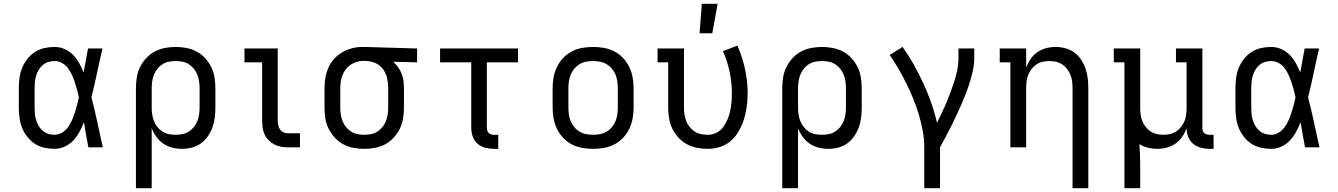

<svg xmlns="http://www.w3.org/2000/svg" viewBox="-20 -775 7040 1010"><path d="M267 8Q240 8 213 2Q186 -4 163 -19Q140 -34 123 -56Q106 -78 96 -103Q86 -128 82.5 -155.5Q79 -183 79 -210V-310Q79 -337 82.5 -364.5Q86 -392 96 -417Q106 -442 123 -464Q140 -486 163 -501Q186 -516 213 -522Q240 -528 267 -528Q294 -528 319.5 -517Q345 -506 364 -486.5Q383 -467 396.5 -443Q410 -419 420 -394Q426 -426 431.5 -457.5Q437 -489 443 -520H519Q504 -456 490.5 -391.5Q477 -327 461 -263Q478 -198 492 -132Q506 -66 521 0H445Q439 -32 433 -64.5Q427 -97 422 -129L421 -131Q411 -105 397.5 -80.5Q384 -56 365.5 -36Q347 -16 321 -4Q295 8 267 8ZM267 -66Q288 -66 306.5 -77.5Q325 -89 337.5 -106Q350 -123 358.5 -142.5Q367 -162 373.5 -182Q380 -202 385.5 -222.5Q391 -243 395 -263Q391 -283 385.5 -303Q380 -323 373.5 -342.5Q367 -362 358.5 -381Q350 -400 337.5 -416.5Q325 -433 306.5 -443.5Q288 -454 267 -454Q250 -454 234 -449Q218 -444 205 -433Q192 -422 183.5 -407.5Q175 -393 170 -376.5Q165 -360 163.5 -343.5Q162 -327 162 -310V-210Q162 -193 163.5 -176.5Q165 -160 170 -143.5Q175 -127 183.5 -112.5Q192 -98 205 -87Q218 -76 234 -71Q250 -66 267 -66Z M695 215V-310Q695 -339 699.5 -367.5Q704 -396 716.5 -421.5Q729 -447 748.5 -468.5Q768 -490 793 -503.5Q818 -517 846.5 -522.5Q875 -528 904 -528Q933 -528 961.5 -522.5Q990 -517 1015 -503.5Q1040 -490 1059.5 -468.5Q1079 -447 1091.5 -421.5Q1104 -396 1108.5 -367.5Q1113 -339 1113 -310V-210Q1113 -184 1110 -157.5Q1107 -131 1098 -106Q1089 -81 1073.5 -58.5Q1058 -36 1036.5 -20.5Q1015 -5 989 1.5Q963 8 937 8Q911 8 885.5 1.5Q860 -5 839 -19.5Q818 -34 802.5 -55.5Q787 -77 778 -101V215ZM904 -66Q922 -66 940 -69.5Q958 -73 973.5 -83Q989 -93 1000.5 -107.5Q1012 -122 1018.5 -139Q1025 -156 1027.5 -174Q1030 -192 1030 -210V-310Q1030 -328 1027.5 -346Q1025 -364 1018.5 -381Q1012 -398 1000.5 -412.5Q989 -427 973.5 -437Q958 -447 940 -450.5Q922 -454 904 -454Q886 -454 868 -450.5Q850 -447 834.5 -437Q819 -427 807.5 -412.5Q796 -398 789.5 -381Q783 -364 780.5 -346Q778 -328 778 -310V-210Q778 -192 780.5 -174Q783 -156 789.5 -139Q796 -122 807.5 -107.5Q819 -93 834.5 -83Q850 -73 868 -69.5Q886 -66 904 -66Z M1558 0H1496Q1478 0 1459.5 -3Q1441 -6 1424.5 -14.5Q1408 -23 1394.5 -36Q1381 -49 1373 -65.5Q1365 -82 1362 -100.5Q1359 -119 1359 -138V-447H1266V-520H1441V-138Q1441 -126 1444 -114Q1447 -102 1454 -92.5Q1461 -83 1472.5 -78.5Q1484 -74 1496 -74H1558Z M1896 8Q1867 8 1838.5 2.5Q1810 -3 1785 -16.5Q1760 -30 1740.5 -51.5Q1721 -73 1708.5 -98.5Q1696 -124 1691.5 -152.5Q1687 -181 1687 -210V-310Q1687 -338 1691.5 -365Q1696 -392 1707 -417.5Q1718 -443 1736.5 -464Q1755 -485 1779 -499Q1803 -513 1829.5 -520.5Q1856 -528 1884 -528H1900L2174 -520V-447L2049 -450Q2063 -437 2074.5 -421Q2086 -405 2093 -386.5Q2100 -368 2102.5 -349Q2105 -330 2105 -310V-210Q2105 -181 2100.5 -152.5Q2096 -124 2083.5 -98.5Q2071 -73 2051.5 -51.5Q2032 -30 2007 -16.5Q1982 -3 1953.5 2.5Q1925 8 1896 8ZM1896 -66Q1914 -66 1932 -69.5Q1950 -73 1965.5 -83Q1981 -93 1992.5 -107.5Q2004 -122 2010.5 -139Q2017 -156 2019.5 -174Q2022 -192 2022 -210V-310Q2022 -336 2017 -361Q2012 -386 1997.5 -407.5Q1983 -429 1959.5 -441Q1936 -453 1910 -454H1900Q1898 -455 1896 -455Q1894 -455 1891 -455Q1874 -455 1856.5 -449.5Q1839 -444 1824.5 -434.5Q1810 -425 1799 -410.5Q1788 -396 1781.5 -379.5Q1775 -363 1772.5 -345.5Q1770 -328 1770 -310V-210Q1770 -192 1772.5 -174Q1775 -156 1781.5 -139Q1788 -122 1799.5 -107.5Q1811 -93 1826.5 -83Q1842 -73 1860 -69.5Q1878 -66 1896 -66Z M2601 8H2578Q2555 8 2532 2Q2509 -4 2492 -19Q2475 -34 2467 -56.5Q2459 -79 2459 -102V-447H2295V-520H2705V-447H2541V-102Q2541 -95 2543.5 -87.5Q2546 -80 2551 -75Q2556 -70 2563.5 -68Q2571 -66 2578 -66H2601Z M3100 8Q3071 8 3042.5 3Q3014 -2 2988 -15.5Q2962 -29 2942 -50.5Q2922 -72 2909.5 -98Q2897 -124 2892 -152.5Q2887 -181 2887 -210V-310Q2887 -339 2892 -367.5Q2897 -396 2909.5 -422Q2922 -448 2942 -469.5Q2962 -491 2988 -504.5Q3014 -518 3042.5 -523Q3071 -528 3100 -528Q3129 -528 3157.5 -523Q3186 -518 3212 -504.5Q3238 -491 3258 -469.5Q3278 -448 3290.5 -422Q3303 -396 3308 -367.5Q3313 -339 3313 -310V-210Q3313 -181 3308 -152.5Q3303 -124 3290.5 -98Q3278 -72 3258 -50.5Q3238 -29 3212 -15.5Q3186 -2 3157.5 3Q3129 8 3100 8ZM3100 -66Q3118 -66 3136.5 -69.5Q3155 -73 3171 -82.5Q3187 -92 3199 -106.5Q3211 -121 3218 -138Q3225 -155 3227.5 -173.5Q3230 -192 3230 -210V-310Q3230 -328 3227.5 -346.5Q3225 -365 3218 -382Q3211 -399 3199 -413.5Q3187 -428 3171 -437.5Q3155 -447 3136.5 -450.5Q3118 -454 3100 -454Q3082 -454 3063.5 -450.5Q3045 -447 3029 -437.5Q3013 -428 3001 -413.5Q2989 -399 2982 -382Q2975 -365 2972.5 -346.5Q2970 -328 2970 -310V-210Q2970 -192 2972.5 -173.5Q2975 -155 2982 -138Q2989 -121 3001 -106.5Q3013 -92 3029 -82.5Q3045 -73 3063.5 -69.5Q3082 -66 3100 -66Z M3704 8Q3675 8 3646.5 2.5Q3618 -3 3593 -16.5Q3568 -30 3548.5 -51.5Q3529 -73 3516.5 -98.5Q3504 -124 3499.5 -152.5Q3495 -181 3495 -210V-447H3439V-520H3578V-210Q3578 -192 3580.5 -174Q3583 -156 3589.5 -139Q3596 -122 3607.5 -107.5Q3619 -93 3634.5 -83Q3650 -73 3668 -69.5Q3686 -66 3704 -66Q3727 -66 3748.5 -76.5Q3770 -87 3784 -106Q3798 -125 3807 -146.5Q3816 -168 3821 -191Q3826 -214 3828 -237.5Q3830 -261 3830 -284Q3830 -341 3818 -397.5Q3806 -454 3783 -506L3859 -535Q3885 -476 3899 -412Q3913 -348 3913 -284Q3913 -250 3908.5 -216.5Q3904 -183 3894.5 -151Q3885 -119 3868.5 -89Q3852 -59 3827.5 -36.5Q3803 -14 3770.5 -3Q3738 8 3704 8ZM3660 -600 3672 -755H3755L3727 -600Z M4095 215V-310Q4095 -339 4099.5 -367.5Q4104 -396 4116.5 -421.5Q4129 -447 4148.5 -468.5Q4168 -490 4193 -503.5Q4218 -517 4246.5 -522.5Q4275 -528 4304 -528Q4333 -528 4361.5 -522.5Q4390 -517 4415 -503.5Q4440 -490 4459.5 -468.5Q4479 -447 4491.5 -421.5Q4504 -396 4508.5 -367.5Q4513 -339 4513 -310V-210Q4513 -184 4510 -157.5Q4507 -131 4498 -106Q4489 -81 4473.5 -58.5Q4458 -36 4436.5 -20.5Q4415 -5 4389 1.5Q4363 8 4337 8Q4311 8 4285.5 1.5Q4260 -5 4239 -19.5Q4218 -34 4202.5 -55.5Q4187 -77 4178 -101V215ZM4304 -66Q4322 -66 4340 -69.5Q4358 -73 4373.5 -83Q4389 -93 4400.5 -107.5Q4412 -122 4418.5 -139Q4425 -156 4427.5 -174Q4430 -192 4430 -210V-310Q4430 -328 4427.5 -346Q4425 -364 4418.5 -381Q4412 -398 4400.5 -412.5Q4389 -427 4373.5 -437Q4358 -447 4340 -450.5Q4322 -454 4304 -454Q4286 -454 4268 -450.5Q4250 -447 4234.5 -437Q4219 -427 4207.5 -412.5Q4196 -398 4189.5 -381Q4183 -364 4180.5 -346Q4178 -328 4178 -310V-210Q4178 -192 4180.5 -174Q4183 -156 4189.5 -139Q4196 -122 4207.5 -107.5Q4219 -93 4234.5 -83Q4250 -73 4268 -69.5Q4286 -66 4304 -66Z M4842 215V0Q4842 -44 4834 -87Q4826 -130 4813.5 -172Q4801 -214 4784.5 -254.5Q4768 -295 4748.5 -334.5Q4729 -374 4707 -412Q4685 -450 4660 -486L4728 -528Q4760 -483 4787 -435Q4814 -387 4837 -337Q4860 -287 4878.5 -234.5Q4897 -182 4909 -129Q4922 -156 4935 -183Q4948 -210 4959.5 -237.5Q4971 -265 4981.5 -293.5Q4992 -322 5001 -350.5Q5010 -379 5016 -408.5Q5022 -438 5022 -468V-520H5105V-468Q5105 -436 5098 -405Q5091 -374 5082 -344Q5073 -314 5061.5 -284.5Q5050 -255 5037.5 -226Q5025 -197 5011.5 -168.5Q4998 -140 4984 -112Q4970 -84 4955 -56Q4940 -28 4925 0V215Z M5622 215V-310Q5622 -328 5620 -346Q5618 -364 5611.5 -380.5Q5605 -397 5594 -411.5Q5583 -426 5568 -436Q5553 -446 5535.5 -450Q5518 -454 5500 -454Q5482 -454 5464.5 -450Q5447 -446 5432 -436Q5417 -426 5406 -411.5Q5395 -397 5388.5 -380.5Q5382 -364 5380 -346Q5378 -328 5378 -310V0H5295V-447H5239V-520H5378V-420Q5387 -444 5401.5 -465Q5416 -486 5437 -500.5Q5458 -515 5482.5 -521.5Q5507 -528 5533 -528Q5559 -528 5585 -521Q5611 -514 5632 -498.5Q5653 -483 5667.5 -460.5Q5682 -438 5690.5 -413.5Q5699 -389 5702 -362.5Q5705 -336 5705 -310V215Z M5895 215V-447H5839V-520H5978V-210Q5978 -192 5980 -174Q5982 -156 5988.5 -139.5Q5995 -123 6006 -108.5Q6017 -94 6032 -84Q6047 -74 6064.5 -70Q6082 -66 6100 -66Q6118 -66 6135.5 -70Q6153 -74 6168 -84Q6183 -94 6194 -108.5Q6205 -123 6211.5 -139.5Q6218 -156 6220 -174Q6222 -192 6222 -210V-447H6166V-520H6305V-102Q6305 -95 6307 -87.5Q6309 -80 6314.5 -75Q6320 -70 6327 -68Q6334 -66 6342 -66H6364V8H6342Q6319 8 6296.5 2Q6274 -4 6256.5 -18.5Q6239 -33 6230.5 -55Q6222 -77 6222 -100Q6213 -76 6198.5 -55Q6184 -34 6163 -19.5Q6142 -5 6117.5 1.5Q6093 8 6067 8Q6043 8 6018.5 2Q5994 -4 5974 -17Q5976 14 5977 45Q5978 76 5978 107V215Z M6667 8Q6640 8 6613 2Q6586 -4 6563 -19Q6540 -34 6523 -56Q6506 -78 6496 -103Q6486 -128 6482.5 -155.5Q6479 -183 6479 -210V-310Q6479 -337 6482.5 -364.5Q6486 -392 6496 -417Q6506 -442 6523 -464Q6540 -486 6563 -501Q6586 -516 6613 -522Q6640 -528 6667 -528Q6694 -528 6719.5 -517Q6745 -506 6764 -486.5Q6783 -467 6796.5 -443Q6810 -419 6820 -394Q6826 -426 6831.5 -457.5Q6837 -489 6843 -520H6919Q6904 -456 6890.5 -391.5Q6877 -327 6861 -263Q6878 -198 6892 -132Q6906 -66 6921 0H6845Q6839 -32 6833 -64.5Q6827 -97 6822 -129L6821 -131Q6811 -105 6797.5 -80.5Q6784 -56 6765.5 -36Q6747 -16 6721 -4Q6695 8 6667 8ZM6667 -66Q6688 -66 6706.5 -77.5Q6725 -89 6737.5 -106Q6750 -123 6758.5 -142.5Q6767 -162 6773.5 -182Q6780 -202 6785.5 -222.5Q6791 -243 6795 -263Q6791 -283 6785.5 -303Q6780 -323 6773.5 -342.5Q6767 -362 6758.5 -381Q6750 -400 6737.5 -416.5Q6725 -433 6706.5 -443.5Q6688 -454 6667 -454Q6650 -454 6634 -449Q6618 -444 6605 -433Q6592 -422 6583.5 -407.5Q6575 -393 6570 -376.5Q6565 -360 6563.5 -343.5Q6562 -327 6562 -310V-210Q6562 -193 6563.5 -176.5Q6565 -160 6570 -143.5Q6575 -127 6583.5 -112.5Q6592 -98 6605 -87Q6618 -76 6634 -71Q6650 -66 6667 -66Z"/></svg>

Font: Iosevka Etoile
Style: Regular
Weight: 400
Designer: Belleve Invis
Foundry: Belleve Invis
Version: Version 33.2.4